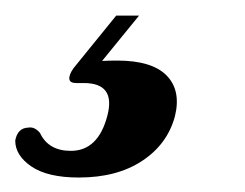

<svg xmlns="http://www.w3.org/2000/svg" viewBox="-35 -26 322 252"><path d="M117.5 -5.5H147.5L99 54Q107.5 53.5 119 53.5Q164.5 53.5 183.8 73.2Q203 93 194.5 127Q184.5 163.5 151.5 185.2Q118.5 207 68.5 207Q27.5 207 6.2 192.5Q-15 178 -15 158.5Q-12 142 2 141.5Q10.5 140 17.5 148.5Q28.5 172 58 172Q94 172 106 125.5Q117 83 75 83H65Q56.5 83 56 77.5Q55.5 72 61.5 63.5Z"/></svg>

Font: Fraunces 144pt S050
Style: Bold Italic
Weight: 700
Italic angle: -16°
Version: Version 1.000; ttfautohint (v1.8.3)